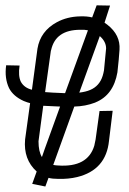

<svg xmlns="http://www.w3.org/2000/svg" viewBox="-20 -593 478 713"><path d="M221.7 -247.1 306.6 -480.5Q292 -483.4 278.3 -482.4Q186.5 -482.4 169.9 -407.2Q168.9 -405.3 168.9 -404.3L147.5 -251Q168.9 -249 218.8 -247.1Q219.7 -247.1 221.7 -247.1ZM374 -413.1Q374 -438.5 350.6 -459L274.4 -249Q298.8 -252 314.5 -258.8Q349.6 -273.4 361.3 -311.5Q364.3 -321.3 366.2 -332ZM119.1 -412.1Q129.9 -477.5 191.4 -510.7Q229.5 -531.2 277.3 -532.2Q302.7 -533.2 322.3 -528.3L338.9 -573.2L388.7 -572.3L368.2 -508.8Q374 -504.9 378.9 -501Q427.7 -462.9 423.8 -408.2Q421.9 -376 416 -324.2Q401.4 -240.2 335 -212.9Q334 -211.9 333 -211.9Q296.9 -198.2 255.9 -197.3L177.7 19.5Q189.5 21.5 195.3 21.5Q305.7 29.3 330.1 -51.8Q333 -63.5 335 -75.2L349.6 -180.7L398.4 -181.6Q388.7 -98.6 384.8 -70.3Q374 38.1 266.6 64.5Q234.4 72.3 196.3 71.3Q173.8 71.3 160.2 67.4L148.4 99.6L99.6 89.8L116.2 43.9Q66.4 -1 73.2 -75.2L91.8 -210Q83 -211.9 68.4 -217.8Q29.3 -235.4 13.7 -265.6Q-3.9 -302.7 2.9 -350.6L52.7 -349.6Q46.9 -310.5 57.6 -289.1Q70.3 -266.6 98.6 -259.8ZM203.1 -197.3Q196.3 -197.3 182.6 -198.2Q154.3 -199.2 140.6 -200.2L123 -68.4Q123 -30.3 135.7 -9.8L146.5 -41Z"/></svg>

Font: Bratas-flat
Style: flat
Weight: 400
Designer: MUHAMMAD YONI
Version: Version 001.000